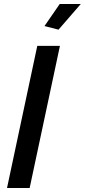

<svg xmlns="http://www.w3.org/2000/svg" viewBox="-20 -938 423 958"><path d="M272 -790 202 -808 278 -918H383ZM166 -709H279L128 0H15Z"/></svg>

Font: Raleway-v4020 SemiBold
Style: Italic
Weight: 600
Italic angle: -12°
Designer: Matt McInerney, Pablo Impallari, Rodrigo Fuenzalida
Foundry: Matt McInerney, Pablo Impallari, Rodrigo Fuenzalida
Version: Version 4.020;PS 004.020;hotconv 1.0.88;makeotf.lib2.5.64775